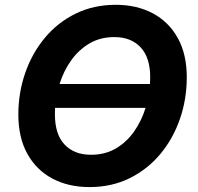

<svg xmlns="http://www.w3.org/2000/svg" viewBox="-20 -757 811 787"><path d="M346.7 9.8Q260.3 9.8 194.6 -25.1Q128.9 -60.1 92 -126.7Q55.2 -193.4 55.2 -287.6Q55.2 -377 83.3 -457.8Q111.3 -538.6 163.6 -601.6Q215.8 -664.6 289.6 -700.9Q363.3 -737.3 454.6 -737.3Q540.5 -737.3 606.2 -702.4Q671.9 -667.5 708.7 -601.1Q745.6 -534.7 745.6 -439.9Q745.6 -350.6 717.5 -269.5Q689.5 -188.5 637.2 -125.7Q585 -63 511.5 -26.6Q438 9.8 346.7 9.8ZM224.1 -412.6H594.7Q595.7 -426.3 595.7 -439.9Q595.7 -521 556.4 -563Q517.1 -605 448.7 -605Q390.6 -605 346.2 -578.6Q301.8 -552.2 271 -508.5Q240.2 -464.8 224.1 -412.6ZM353 -122.6Q411.1 -122.6 455.3 -148.7Q499.5 -174.8 530 -218.5Q560.5 -262.2 576.7 -314.9H205.6Q205.1 -301.3 205.1 -288.1Q205.1 -206.5 244.6 -164.6Q284.2 -122.6 353 -122.6Z"/></svg>

Font: Inter
Style: Bold Italic
Weight: 700
Italic angle: -9.39999°
Designer: Rasmus Andersson
Foundry: rsms
Version: Version 4.001;git-9221beed3